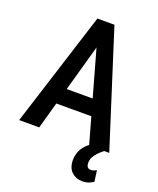

<svg xmlns="http://www.w3.org/2000/svg" viewBox="-165 -809 918 1117"><g transform="rotate(20 294.0 -251.0)"><path d="M311.5 -613.3 139.6 0H15.6L241.2 -710.9H318.4ZM448.7 0 276.4 -613.3 268.1 -710.9H346.7L573.2 0ZM451.7 -264.2V-164.6H120.6V-264.2ZM489.7 -28.8 542 0Q523.4 14.6 509 29.5Q494.6 44.4 486.3 60.8Q478 77.1 478 96.2Q478 111.3 484.4 120.6Q490.7 129.9 505.4 129.9Q517.1 129.9 525.9 126Q534.7 122.1 540.5 118.7L549.8 187.5Q539.1 194.8 522.7 201.9Q506.3 209 480 209Q442.4 209 415.5 184.1Q388.7 159.2 388.7 110.8Q388.7 85.4 397.7 60.8Q406.7 36.1 428.7 13.4Q450.7 -9.3 489.7 -28.8Z"/></g></svg>

Font: Roboto Condensed Medium
Style: Regular
Weight: 500
Designer: Christian Robertson
Foundry: Google
Version: Version 3.0